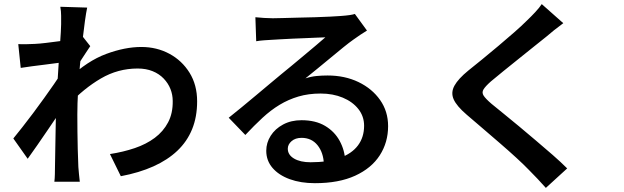

<svg xmlns="http://www.w3.org/2000/svg" viewBox="-20 -839 3040 936"><path d="M516 -88Q581 -98 637 -117Q693 -136 734.5 -167Q776 -198 799.5 -242.5Q823 -287 822 -347Q822 -377 811 -405Q800 -433 778 -456Q756 -479 724 -492Q692 -505 651 -505Q555 -505 472 -456.5Q389 -408 316 -330V-457Q406 -542 497.5 -576Q589 -610 669 -610Q744 -610 805.5 -577Q867 -544 904 -484.5Q941 -425 941 -345Q941 -269 916.5 -209Q892 -149 844.5 -104Q797 -59 728 -28Q659 3 569 20ZM290 -535Q274 -534 249.5 -530.5Q225 -527 195.5 -523.5Q166 -520 136 -516Q106 -512 81 -508L69 -624Q89 -623 107.5 -623.5Q126 -624 150 -625Q173 -626 205.5 -630Q238 -634 272 -638.5Q306 -643 336 -649Q366 -655 383 -661L420 -614Q412 -602 400 -584Q388 -566 376.5 -548Q365 -530 356 -516L306 -343Q289 -318 265 -282.5Q241 -247 214.5 -208Q188 -169 162 -131.5Q136 -94 115 -65L45 -164Q64 -187 89 -219Q114 -251 141.5 -287.5Q169 -324 195 -360.5Q221 -397 243 -428.5Q265 -460 279 -482L282 -515ZM278 -721Q278 -741 278 -762.5Q278 -784 274 -806L405 -802Q400 -779 394 -736Q388 -693 381.5 -636.5Q375 -580 369.5 -518Q364 -456 360.5 -394.5Q357 -333 357 -280Q357 -238 357.5 -196.5Q358 -155 359 -113Q360 -71 362 -25Q363 -12 365 9.5Q367 31 369 47H245Q247 32 247.5 10.5Q248 -11 248 -23Q249 -71 249.5 -111.5Q250 -152 251 -197Q252 -242 253 -302Q254 -325 256 -361.5Q258 -398 260.5 -441.5Q263 -485 266 -530Q269 -575 272 -614.5Q275 -654 276.5 -682.5Q278 -711 278 -721Z M1225 -755Q1245 -753 1268 -751.5Q1291 -750 1310 -750Q1326 -750 1359 -751Q1392 -752 1433 -753Q1474 -754 1515.5 -755Q1557 -756 1590 -758Q1623 -760 1640 -761Q1668 -763 1684.5 -765.5Q1701 -768 1710 -771L1769 -690Q1753 -680 1736 -669Q1719 -658 1703 -646Q1683 -632 1654 -608.5Q1625 -585 1592 -557.5Q1559 -530 1527 -504Q1495 -478 1469 -457Q1497 -466 1523.5 -468.5Q1550 -471 1577 -471Q1661 -471 1727.5 -439Q1794 -407 1833 -351.5Q1872 -296 1872 -224Q1872 -145 1831.5 -82Q1791 -19 1711.5 17.5Q1632 54 1515 54Q1446 54 1392.5 34.5Q1339 15 1308.5 -20.5Q1278 -56 1278 -104Q1278 -143 1299.5 -177Q1321 -211 1360 -232Q1399 -253 1450 -253Q1518 -253 1564.5 -225.5Q1611 -198 1636 -152Q1661 -106 1663 -53L1559 -38Q1557 -95 1528 -131Q1499 -167 1450 -167Q1420 -167 1401.5 -151Q1383 -135 1383 -114Q1383 -84 1413.5 -66Q1444 -48 1494 -48Q1578 -48 1636.5 -69Q1695 -90 1725 -130Q1755 -170 1755 -226Q1755 -272 1727 -307.5Q1699 -343 1651 -363Q1603 -383 1543 -383Q1484 -383 1435 -368.5Q1386 -354 1343 -328Q1300 -302 1259.5 -264.5Q1219 -227 1176 -181L1095 -265Q1123 -287 1158 -316Q1193 -345 1229 -375Q1265 -405 1297 -432Q1329 -459 1351 -477Q1372 -494 1401 -518Q1430 -542 1461 -568Q1492 -594 1520 -617.5Q1548 -641 1566 -657Q1551 -657 1525 -655.5Q1499 -654 1468 -653Q1437 -652 1406 -650.5Q1375 -649 1348.5 -647.5Q1322 -646 1306 -645Q1287 -644 1266.5 -642.5Q1246 -641 1229 -638Z M2726 -726Q2704 -710 2681.5 -692Q2659 -674 2643 -660Q2618 -640 2583 -612Q2548 -584 2509.5 -553Q2471 -522 2435 -493Q2399 -464 2373 -442Q2346 -418 2337 -403Q2328 -388 2337.5 -373Q2347 -358 2376 -333Q2400 -313 2435 -285Q2470 -257 2510.5 -223Q2551 -189 2593 -153.5Q2635 -118 2674.5 -83.5Q2714 -49 2745 -18L2641 77Q2602 33 2559 -10Q2535 -35 2498 -69Q2461 -103 2417.5 -140.5Q2374 -178 2331.5 -214.5Q2289 -251 2255 -280Q2206 -322 2191.5 -355Q2177 -388 2195.5 -421.5Q2214 -455 2263 -495Q2292 -518 2330.5 -549.5Q2369 -581 2410 -615.5Q2451 -650 2487.5 -682Q2524 -714 2549 -739Q2569 -758 2589.5 -780Q2610 -802 2621 -819Z"/></svg>

Font: Noto Sans SC SemiBold
Style: Regular
Weight: 600
Designer: Ryoko NISHIZUKA 西塚涼子 (kana, bopomofo & ideographs); Paul D. Hunt (Latin, Greek & Cyrillic); Sandoll Communications 산돌커뮤니
Foundry: Adobe
Version: Version 2.004-H2;hotconv 1.0.118;makeotfexe 2.5.65603